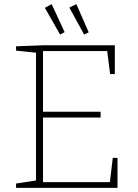

<svg xmlns="http://www.w3.org/2000/svg" viewBox="-20 -913 671 933"><path d="M514 -28 528 -146H551V0H58V-21L155 -36V-657L58 -667V-688L189 -693H538V-553H515L501 -665H189V-370H469V-342H189V-28ZM294 -757 272 -745 198 -875 231 -893ZM411 -756 389 -745 317 -876 351 -893Z"/></svg>

Font: Bitter Pro ExtraLight
Style: Regular
Weight: 275
Designer: Sol Matas, and Bitter project Authors
Foundry: Sol Matas
Version: Version 1.010